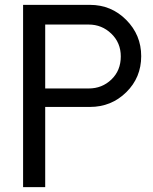

<svg xmlns="http://www.w3.org/2000/svg" viewBox="-20 -770 628 790"><path d="M350 -750H75V0H166V-330H350C408.7 -330 458.5 -350.2 499.5 -390.5C540.5 -430.8 561 -480.3 561 -539C561 -597 540.5 -646.7 499.5 -688C458.5 -729.3 408.7 -750 350 -750ZM345 -406H166V-669H345C381 -669 412 -656.5 438 -631.5C464 -606.5 477 -575.3 477 -538C477 -499.3 464.2 -467.7 438.5 -443C412.8 -418.3 381.7 -406 345 -406Z"/></svg>

Font: Orkney
Style: Regular
Weight: 400
Designer: Samuel Oakes and Alfredo Marco Pradil
Foundry: Alfredo Marco Pradil
Version: 1.0; ttfautohint (v1.5)